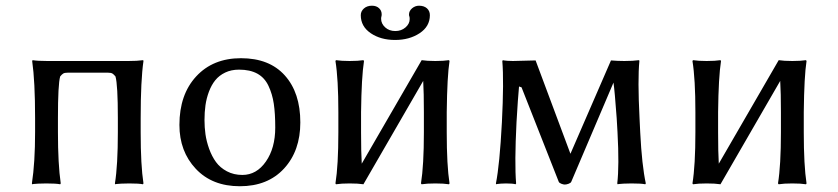

<svg xmlns="http://www.w3.org/2000/svg" viewBox="-20 -643 2939 673"><path d="M473.1 -229V-179.2Q473.1 -63.5 482.9 0L481 2.9Q467.3 0 433.1 0Q417.5 0 405 0.7Q392.6 1.5 388.2 2L383.8 2.9L382.8 0Q393.1 -63.5 393.1 -179.2V-229Q393.1 -345.7 384.8 -375Q378.9 -382.3 374 -385.3Q369.1 -388.2 358.9 -388.2H216.8Q206.5 -388.2 201.7 -385.3Q196.8 -382.3 190.9 -375Q183.1 -347.7 183.1 -229V-180.2Q183.1 -67.4 192.9 0L190.9 2.9Q176.3 0 142.1 0Q126.5 0 114 0.7Q101.6 1.5 97.2 2L92.8 2.9L91.8 0Q103 -72.8 103 -180.2V-229Q103 -357.9 92.8 -429.2L94.2 -432.1Q111.8 -429.2 146 -429.2H430.2Q445.3 -429.2 458.3 -429.9Q471.2 -430.7 476.6 -431.6L481.9 -432.1L482.9 -429.2Q473.1 -361.3 473.1 -229Z M608.9 -205.1Q608.9 -311.5 667.7 -375.2Q726.6 -439 824.7 -439Q924.3 -439 978.5 -378.4Q1032.7 -317.9 1032.7 -213.9Q1032.7 -114.3 975.6 -52.2Q918.5 9.8 820.8 9.8Q723.6 9.8 666.3 -51.3Q608.9 -112.3 608.9 -205.1ZM817.9 -398.9Q790.5 -398.9 769.3 -388.7Q748 -378.4 734.6 -361.8Q721.2 -345.2 712.4 -321.8Q703.6 -298.3 700.2 -273.9Q696.8 -249.5 696.8 -222.2Q696.8 -196.8 700.2 -172.4Q703.6 -147.9 713.1 -121.3Q722.7 -94.7 737.1 -75Q751.5 -55.2 775.4 -42.5Q799.3 -29.8 829.6 -29.8Q879.4 -29.8 912.1 -76.9Q944.8 -124 944.8 -195.8Q944.8 -245.1 939.7 -279.3Q934.6 -313.5 921.1 -342Q907.7 -370.6 882.1 -384.8Q856.4 -398.9 817.9 -398.9Z M1486.8 -589.8Q1486.8 -550.3 1450.9 -526.6Q1415 -502.9 1364.7 -502.9Q1314.5 -502.9 1279.5 -526.6Q1244.6 -550.3 1244.6 -589.8Q1244.6 -603.5 1255.6 -613.3Q1266.6 -623 1283.7 -623Q1299.3 -623 1308.6 -614.3Q1317.9 -605.5 1317.9 -592.8Q1317.9 -587.9 1316.9 -585Q1315.9 -582 1315.9 -577.1Q1315.9 -560.1 1330.1 -547.1Q1344.2 -534.2 1365.7 -534.2Q1386.7 -534.2 1401.4 -546.9Q1416 -559.6 1416 -576.2Q1416 -582 1415 -585Q1413.6 -587.9 1413.6 -591.8Q1413.6 -604.5 1424.3 -613.8Q1435.1 -623 1448.7 -623Q1466.3 -623 1476.6 -613.8Q1486.8 -604.5 1486.8 -589.8ZM1166 -250Q1166 -366.2 1155.8 -429.2L1157.7 -432.1Q1176.3 -429.2 1205.6 -429.2Q1235.8 -429.2 1253.9 -432.1L1255.9 -429.2Q1247.1 -373 1245.6 -250V-179.2Q1245.6 -109.4 1248 -69.3L1458 -432.1Q1476.1 -429.2 1505.9 -429.2Q1535.6 -429.2 1553.7 -432.1L1555.7 -429.2Q1547.4 -376.5 1545.9 -250V-179.2Q1545.9 -63.5 1555.7 0L1553.7 2.9Q1535.6 0 1505.9 0Q1476.1 0 1458 2.9L1455.6 0Q1465.8 -63.5 1465.8 -179.2V-250Q1465.8 -317.9 1463.4 -359.4L1253.9 2.9Q1235.8 0 1205.6 0Q1176.3 0 1157.7 2.9L1155.8 0Q1166 -63.5 1166 -179.2Z M1790.5 -214.8Q1783.2 -70.8 1789.1 0L1787.1 2.9Q1777.8 0 1753.4 0Q1743.7 0 1735.1 0.7Q1726.6 1.5 1722.7 2L1719.2 2.9L1718.3 0Q1731.4 -65.4 1739.3 -214.8Q1746.6 -358.4 1740.7 -429.2L1742.7 -432.1Q1743.7 -431.6 1746.3 -431.2Q1749 -430.7 1758.1 -429.9Q1767.1 -429.2 1777.8 -429.2L1857.4 -431.2L1979.5 -104L2121.6 -431.2Q2145 -429.2 2168.5 -429.2Q2183.6 -429.2 2196.5 -429.9Q2209.5 -430.7 2214.8 -431.6L2220.2 -432.1L2221.2 -429.2Q2214.8 -365.2 2221.7 -229L2224.1 -179.2Q2230 -63 2243.7 0L2241.7 2.9Q2228 0 2193.8 0Q2178.2 0 2166 0.7Q2153.8 1.5 2149.4 2L2145 2.9L2143.6 0Q2150.9 -61.5 2144.5 -179.2L2141.6 -229Q2134.8 -323.2 2130.4 -353.5L1982.4 -5.9Q1980.5 -1.5 1972.9 1.2Q1965.3 3.9 1959.5 3.9Q1955.1 3.9 1947.8 1.2Q1940.4 -1.5 1938.5 -5.9L1808.1 -336.9L1799.3 -339.8Q1795.4 -299.3 1790.5 -214.8Z M2417.5 -250Q2417.5 -366.2 2407.2 -429.2L2409.2 -432.1Q2427.7 -429.2 2457 -429.2Q2487.3 -429.2 2505.4 -432.1L2507.3 -429.2Q2498.5 -373 2497.1 -250V-179.2Q2497.1 -109.4 2499.5 -69.3L2709.5 -432.1Q2727.5 -429.2 2757.3 -429.2Q2787.1 -429.2 2805.2 -432.1L2807.1 -429.2Q2798.8 -376.5 2797.4 -250V-179.2Q2797.4 -63.5 2807.1 0L2805.2 2.9Q2787.1 0 2757.3 0Q2727.5 0 2709.5 2.9L2707 0Q2717.3 -63.5 2717.3 -179.2V-250Q2717.3 -317.9 2714.8 -359.4L2505.4 2.9Q2487.3 0 2457 0Q2427.7 0 2409.2 2.9L2407.2 0Q2417.5 -63.5 2417.5 -179.2Z"/></svg>

Font: Linux Biolinum G
Style: Regular
Weight: 400
Designer: Philipp H. Poll
Foundry: Philipp H. Poll
Version: Version 1.1.0 ; ttfautohint (v1.6)